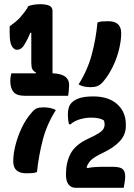

<svg xmlns="http://www.w3.org/2000/svg" viewBox="-20 -813 640 914"><path d="M354 -411Q397 -479 417 -554Q437 -629 444 -706Q455 -710 466 -711Q477 -712 495 -712Q557 -712 557 -655Q557 -621 547 -579Q537 -537 517.5 -496.5Q498 -456 471 -424Q457 -408 443 -403Q429 -398 412 -398Q393 -398 379 -401.5Q365 -405 354 -411ZM569 81H339Q319 81 306.5 65.5Q294 50 294 19V16Q294 -40 316 -81.5Q338 -123 396 -151Q432 -167 449.5 -178.5Q467 -190 472.5 -199.5Q478 -209 478 -220Q478 -230 475 -239Q456 -253 414 -253Q388 -253 361.5 -245.5Q335 -238 315 -221H309Q306 -229 304.5 -243Q303 -257 303 -267Q303 -283 306.5 -297.5Q310 -312 320 -323Q334 -338 359 -346Q384 -354 424 -354Q497 -354 538 -317Q579 -280 579 -221V-213Q579 -172 550.5 -141Q522 -110 469 -85Q435 -69 417.5 -54.5Q400 -40 392 -16L397 -13Q424 -19 472 -19H516Q551 -19 563.5 -8.5Q576 2 576 28Q576 38 573.5 54Q571 70 569 81ZM246 -289Q203 -222 183.5 -146.5Q164 -71 156 6Q145 10 134 11Q123 12 105 12Q43 12 43 -45Q43 -80 53.5 -121.5Q64 -163 83 -203.5Q102 -244 129 -275Q143 -292 154.5 -297Q166 -302 186 -302Q223 -302 246 -289ZM34 -464H150L151 -468Q139 -474 134 -483.5Q129 -493 129 -515V-657H124Q118 -641 109.5 -624.5Q101 -608 92 -594Q86 -586 78.5 -581Q71 -576 60 -576Q47 -576 36.5 -593Q26 -610 26 -656V-688Q40 -698 52.5 -708Q65 -718 76 -730Q87 -743 97.5 -756.5Q108 -770 115 -784Q140 -793 173 -793Q197 -793 213.5 -786.5Q230 -780 230 -760V-464Q309 -462 309 -408Q309 -398 307.5 -381.5Q306 -365 304 -357H99Q59 -357 44 -375.5Q29 -394 29 -427Q29 -438 30.5 -446.5Q32 -455 34 -464Z"/></svg>

Font: Recursive Sn Csl St
Style: Bold
Weight: 700
Version: Version 1.079;hotconv 1.0.112;makeotfexe 2.5.65598; ttfautoh